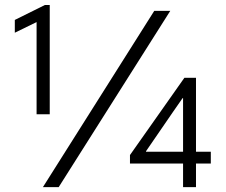

<svg xmlns="http://www.w3.org/2000/svg" viewBox="-20 -764 924 784"><path d="M129.4 -673.8 40.5 -630.4V-682.6L163.6 -743.7H183.1V-297.4H129.4ZM609.9 -719.7H675.3L219.7 0H155.3ZM727.5 -96.2H510.7V-130.9L732.9 -446.3H780.3V-144.5H840.8V-96.2H780.3V0H727.5ZM727.5 -144.5V-363.3H725.6L687.5 -308.6L576.2 -146.5V-144.5Z"/></svg>

Font: Reddit Sans Light
Style: Regular
Weight: 300
Designer: Stephen Hutchings
Foundry: Reddit
Version: Version 1.013